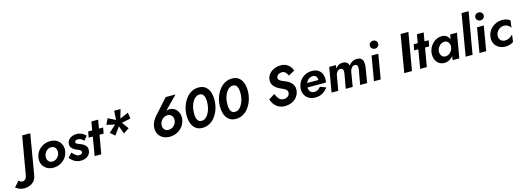

<svg xmlns="http://www.w3.org/2000/svg" viewBox="-198 -2007 9419 3469"><g transform="rotate(-15 4511.5 -273.0)"><path d="M-112 72 -203 177Q-174 199 -133 216.5Q-92 234 -44 234Q14 234 63 214Q112 194 145 154Q178 114 188 56L316 -700H165L40 22Q35 59 12 81.5Q-11 104 -40 106Q-62 107 -80 96.5Q-98 86 -112 72Z M476 -230Q482 -265 501.5 -294.5Q521 -324 551 -342Q581 -360 616 -359Q650 -359 673 -340.5Q696 -322 706 -293Q716 -264 711 -230Q706 -195 685.5 -165.5Q665 -136 635 -118.5Q605 -101 570 -101Q536 -102 513.5 -120Q491 -138 481 -167.5Q471 -197 476 -230ZM344 -230Q335 -162 361 -107.5Q387 -53 439 -21.5Q491 10 561 10Q633 10 693.5 -21Q754 -52 794 -106.5Q834 -161 843 -230Q852 -298 826 -352.5Q800 -407 748 -438.5Q696 -470 626 -470Q555 -470 494 -439Q433 -408 393 -354Q353 -300 344 -230Z M942 -170 870 -91Q905 -45 956.5 -14.5Q1008 16 1074 16Q1149 16 1200 -21Q1251 -58 1259 -128Q1265 -185 1233 -218.5Q1201 -252 1154 -271Q1134 -280 1110 -288Q1086 -296 1070.5 -308Q1055 -320 1058 -338Q1061 -355 1079 -363.5Q1097 -372 1119 -372Q1149 -372 1176 -356Q1203 -340 1226 -316L1291 -394Q1260 -427 1215.5 -448.5Q1171 -470 1117 -470Q1073 -470 1034.5 -455Q996 -440 971 -411.5Q946 -383 940 -343Q935 -304 949.5 -276.5Q964 -249 990.5 -230Q1017 -211 1048 -198Q1068 -190 1088.5 -181Q1109 -172 1122 -159Q1135 -146 1132 -127Q1129 -108 1111.5 -97.5Q1094 -87 1071 -87Q1037 -86 1004.5 -112Q972 -138 942 -170Z M1438 -620 1411 -460H1335L1315 -350H1392L1333 0H1457L1518 -350H1595L1615 -460H1537L1565 -620Z M1885 -700 1876 -530 1737 -601 1683 -490 1838 -456 1705 -334 1791 -261 1896 -407 1951 -259 2057 -328 1964 -454 2133 -488 2115 -602 1957 -534 2005 -700Z M2849 -698 2601 -422Q2567 -385 2541 -339.5Q2515 -294 2507 -241Q2497 -166 2524 -108.5Q2551 -51 2606 -18.5Q2661 14 2735 14Q2810 14 2874.5 -17.5Q2939 -49 2982 -106.5Q3025 -164 3035 -241Q3042 -302 3021 -353.5Q3000 -405 2958 -436.5Q2916 -468 2859 -468Q2826 -468 2796 -457L3033 -698ZM2647 -241Q2653 -277 2674 -307Q2695 -337 2726.5 -355Q2758 -373 2795 -373Q2831 -373 2855.5 -354.5Q2880 -336 2890.5 -306Q2901 -276 2896 -242Q2890 -206 2869 -176.5Q2848 -147 2816.5 -129.5Q2785 -112 2748 -112Q2694 -112 2667 -150.5Q2640 -189 2647 -241Z M3132 -350Q3123 -282 3130.5 -217Q3138 -152 3164 -100.5Q3190 -49 3236 -18.5Q3282 12 3350 12Q3419 12 3476 -17Q3533 -46 3575.5 -96.5Q3618 -147 3645.5 -212Q3673 -277 3683 -350Q3692 -418 3685 -483Q3678 -548 3652.5 -599.5Q3627 -651 3581 -681.5Q3535 -712 3465 -712Q3397 -712 3340.5 -683Q3284 -654 3241 -603.5Q3198 -553 3170 -488Q3142 -423 3132 -350ZM3271 -350Q3277 -393 3292 -435Q3307 -477 3330 -511.5Q3353 -546 3384 -566Q3415 -586 3452 -585Q3489 -584 3510 -562Q3531 -540 3539.5 -505Q3548 -470 3548.5 -429Q3549 -388 3544 -350Q3538 -307 3523 -265Q3508 -223 3485.5 -188.5Q3463 -154 3432.5 -134Q3402 -114 3364 -115Q3327 -116 3306 -138Q3285 -160 3276 -195Q3267 -230 3267 -271Q3267 -312 3271 -350Z M3756 -350Q3747 -282 3754.5 -217Q3762 -152 3788 -100.5Q3814 -49 3860 -18.5Q3906 12 3974 12Q4043 12 4100 -17Q4157 -46 4199.5 -96.5Q4242 -147 4269.5 -212Q4297 -277 4307 -350Q4316 -418 4309 -483Q4302 -548 4276.5 -599.5Q4251 -651 4205 -681.5Q4159 -712 4089 -712Q4021 -712 3964.5 -683Q3908 -654 3865 -603.5Q3822 -553 3794 -488Q3766 -423 3756 -350ZM3895 -350Q3901 -393 3916 -435Q3931 -477 3954 -511.5Q3977 -546 4008 -566Q4039 -586 4076 -585Q4113 -584 4134 -562Q4155 -540 4163.5 -505Q4172 -470 4172.5 -429Q4173 -388 4168 -350Q4162 -307 4147 -265Q4132 -223 4109.5 -188.5Q4087 -154 4056.5 -134Q4026 -114 3988 -115Q3951 -116 3930 -138Q3909 -160 3900 -195Q3891 -230 3891 -271Q3891 -312 3895 -350Z M4758 -244 4646 -173Q4670 -89 4733.5 -35.5Q4797 18 4888 18Q4960 18 5018.5 -7.5Q5077 -33 5115 -81Q5153 -129 5163 -194Q5170 -249 5153 -290Q5136 -331 5102 -360.5Q5068 -390 5023 -408Q4992 -421 4958.5 -435Q4925 -449 4904 -469Q4883 -489 4889 -518Q4895 -550 4924 -569Q4953 -588 4990 -588Q5034 -588 5059 -561Q5084 -534 5100 -496L5216 -560Q5203 -601 5175.5 -636Q5148 -671 5105 -692.5Q5062 -714 5002 -714Q4938 -714 4882 -690.5Q4826 -667 4788.5 -624Q4751 -581 4742 -523Q4735 -466 4756.5 -425Q4778 -384 4815.5 -356.5Q4853 -329 4892 -312Q4924 -299 4954 -283.5Q4984 -268 5001.5 -246Q5019 -224 5013 -190Q5006 -153 4975.5 -131.5Q4945 -110 4903 -110Q4845 -110 4813 -148.5Q4781 -187 4758 -244Z M5369 -202H5713L5719 -236Q5727 -304 5705.5 -357Q5684 -410 5637 -440Q5590 -470 5521 -470Q5458 -470 5404 -446Q5350 -422 5312 -379Q5274 -336 5257 -280Q5253 -268 5250 -255.5Q5247 -243 5245 -230Q5237 -163 5261 -109Q5285 -55 5335.5 -23Q5386 9 5456 10Q5543 10 5600 -25.5Q5657 -61 5697 -116L5588 -156Q5566 -129 5536.5 -110Q5507 -91 5467 -92Q5418 -94 5393.5 -125Q5369 -156 5369 -202ZM5385 -282Q5400 -322 5432.5 -348.5Q5465 -375 5511 -375Q5556 -375 5575.5 -347.5Q5595 -320 5595 -282Z M6479 -294Q6485 -343 6477 -383Q6469 -423 6442 -446.5Q6415 -470 6362 -470Q6313 -470 6274 -447.5Q6235 -425 6208 -388Q6199 -426 6172.5 -448Q6146 -470 6094 -470Q6050 -470 6016 -450Q5982 -430 5959 -397L5970 -460H5844L5765 0H5890L5941 -292Q5951 -325 5975 -349.5Q5999 -374 6033 -372Q6058 -371 6068.5 -357.5Q6079 -344 6081 -323.5Q6083 -303 6080 -280L6030 0H6160L6207 -281H6208Q6216 -317 6240.5 -345.5Q6265 -374 6302 -372Q6327 -371 6337.5 -357.5Q6348 -344 6350 -323.5Q6352 -303 6349 -280L6299 0H6430Z M6636 -460 6558 0H6684L6762 -460ZM6652 -638Q6652 -607 6674.5 -585.5Q6697 -564 6730 -564Q6763 -564 6785.5 -585.5Q6808 -607 6808 -638Q6808 -670 6785.5 -691Q6763 -712 6730 -712Q6697 -712 6674.5 -691Q6652 -670 6652 -638Z M7243 -700 7125 0H7269L7389 -700Z M7527 -620 7500 -460H7424L7404 -350H7481L7422 0H7546L7607 -350H7684L7704 -460H7626L7654 -620Z M7831 -230Q7837 -266 7858 -296Q7879 -326 7910 -344Q7941 -362 7976 -361Q8007 -360 8028.5 -341.5Q8050 -323 8059.5 -293.5Q8069 -264 8064 -230Q8058 -194 8037 -164Q8016 -134 7986.5 -116.5Q7957 -99 7925 -99Q7891 -99 7868 -117.5Q7845 -136 7835.5 -166Q7826 -196 7831 -230ZM7696 -230Q7688 -165 7707.5 -110Q7727 -55 7770.5 -22.5Q7814 10 7876 10Q7926 10 7967.5 -12.5Q8009 -35 8040 -73L8028 0H8154L8234 -460H8106L8091 -373Q8074 -417 8039 -443.5Q8004 -470 7950 -470Q7888 -470 7833.5 -438.5Q7779 -407 7742 -352.5Q7705 -298 7696 -230Z M8405 -780 8273 0H8402L8537 -780Z M8609 -460 8531 0H8657L8735 -460ZM8625 -638Q8625 -607 8647.5 -585.5Q8670 -564 8703 -564Q8736 -564 8758.5 -585.5Q8781 -607 8781 -638Q8781 -670 8758.5 -691Q8736 -712 8703 -712Q8670 -712 8647.5 -691Q8625 -670 8625 -638Z M8930 -230Q8936 -267 8957.5 -296.5Q8979 -326 9011.5 -344Q9044 -362 9082 -362Q9123 -362 9156.5 -342.5Q9190 -323 9208 -290L9226 -424Q9199 -445 9163.5 -457.5Q9128 -470 9083 -470Q9011 -470 8949.5 -439Q8888 -408 8847.5 -354Q8807 -300 8798 -230Q8789 -162 8815 -107.5Q8841 -53 8893.5 -21.5Q8946 10 9017 10Q9064 10 9101.5 -2.5Q9139 -15 9169 -36L9186 -170Q9159 -140 9119 -118.5Q9079 -97 9034 -98Q8979 -100 8951 -138Q8923 -176 8930 -230Z"/></g></svg>

Font: Jost* 600 Semi Italic
Style: Italic
Weight: 600
Italic angle: -10°
Version: Version 3.200; ttfautohint (v0.97) -l 8 -r 50 -G 200 -x 14 -